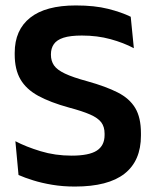

<svg xmlns="http://www.w3.org/2000/svg" viewBox="-20 -672 573 705"><path d="M255 13Q210.5 13 171.8 6.5Q133 0 101.8 -9.8Q70.5 -19.5 48 -29.5L36.5 -153.5Q75.5 -133 129 -116.8Q182.5 -100.5 243 -100.5Q307 -100.5 335.5 -119Q364 -137.5 364 -176V-181.5Q364 -206.5 351.8 -222.8Q339.5 -239 311 -251.5Q282.5 -264 233.5 -277Q164.5 -296 120.2 -320.2Q76 -344.5 55 -380.8Q34 -417 34 -472V-478Q34 -562 90.8 -607Q147.5 -652 258.5 -652Q327.5 -652 377 -639.5Q426.5 -627 460 -610.5L471.5 -495Q434 -515 385.8 -528.2Q337.5 -541.5 280.5 -541.5Q238 -541.5 213.2 -533.5Q188.5 -525.5 177.8 -510Q167 -494.5 167 -472.5V-471Q167 -448.5 178.2 -432Q189.5 -415.5 218.5 -401.8Q247.5 -388 301 -373.5Q369 -354.5 412.2 -332.5Q455.5 -310.5 476.5 -275.5Q497.5 -240.5 497.5 -183V-174Q497.5 -81.5 437.2 -34.2Q377 13 255 13Z"/></svg>

Font: Anek Kannada Medium SemiBold
Style: Regular
Weight: 600
Version: Version 1.003